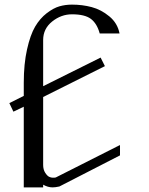

<svg xmlns="http://www.w3.org/2000/svg" viewBox="-20 -812 644 832"><path d="M292 -792Q336.9 -792 377.4 -781.2Q418 -770.5 453.6 -741.2Q489.3 -711.9 498 -667H412.1Q400.4 -710 374 -730Q347.7 -750 292 -750Q245.1 -750 206.1 -718.8Q167 -687.5 167 -638.7V-438.5L416 -562.5L434.6 -525.4L167 -391.6V-301.8V-97.7Q167 -77.1 175.8 -63.5Q184.6 -49.8 192.9 -45.9Q201.2 -42 208 -42Q218.8 -42 221.7 -43L500 -183.6V-138.7L237.3 -3.9Q219.7 0 208 0Q187.5 0 167 -11.7V0H83V-252.9V-301.8V-349.6L38.1 -328.1L20.5 -365.2L83 -396.5V-453.1Q83 -535.2 97.2 -598.1Q111.3 -661.1 132.3 -696.8Q153.3 -732.4 182.6 -754.9Q211.9 -777.3 237.8 -784.7Q263.7 -792 292 -792Z"/></svg>

Font: wanta
Style: Medium
Weight: 500
Version: Version 0.91